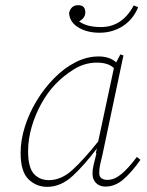

<svg xmlns="http://www.w3.org/2000/svg" viewBox="-20 -712 570 745"><path d="M89 -125Q89 -63 111 -38Q133 -13 170 -13Q218 -13 262 -53.5Q306 -94 361 -163L422 -448Q408 -460 392 -464.5Q376 -469 356 -469Q309 -469 267.5 -443.5Q226 -418 194 -384Q165 -354 141 -311Q117 -268 103 -220Q89 -172 89 -125ZM389 12Q367 12 353 -1.5Q339 -15 339 -38Q339 -55 343 -71.5Q347 -88 354 -116L352 -119L356 -136Q308 -72 262 -29.5Q216 13 163 13Q121 13 90.5 -16.5Q60 -46 60 -119Q60 -168 76.5 -220.5Q93 -273 122.5 -321.5Q152 -370 190.5 -409Q229 -448 273 -470.5Q317 -493 363 -493Q405 -493 431 -470L447 -501L459 -497L377 -109Q373 -93 369 -75.5Q365 -58 365 -41Q365 -26 374 -20Q383 -14 397 -14Q424 -14 451.5 -37Q479 -60 511 -103L525 -92Q493 -46 460 -17Q427 12 389 12ZM366 -585Q318 -585 284 -605.5Q250 -626 248 -662Q256 -692 283 -692Q311 -692 311 -664Q311 -642 287 -629Q317 -607 372 -607Q454 -607 499 -691L516 -684Q497 -637 457 -611Q417 -585 366 -585Z"/></svg>

Font: Source Serif 4 SmText ExtraLight
Style: Italic
Weight: 200
Italic angle: -12°
Designer: Frank Grießhammer
Foundry: Adobe
Version: Version 4.005;hotconv 1.1.0;makeotfexe 2.6.0